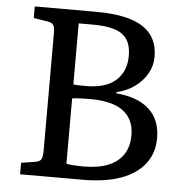

<svg xmlns="http://www.w3.org/2000/svg" viewBox="-51 -749 762 798"><g transform="rotate(5 330.0 -350.0)"><path d="M62 0V-47.9L120.1 -57.1Q139.2 -60.1 145 -70.1Q150.9 -80.1 150.9 -107.9V-596.2Q150.9 -621.1 144.5 -630.6Q138.2 -640.1 118.2 -643.1L62 -651.9V-700.2H316.9Q405.8 -700.2 462.9 -682.1Q520 -664.1 548.1 -627.4Q576.2 -590.8 576.2 -534.2Q576.2 -497.1 557.6 -464.6Q539.1 -432.1 506.6 -408.4Q474.1 -384.8 431.2 -375V-370.1Q522 -362.3 569.1 -318.6Q616.2 -274.9 616.2 -199.2Q616.2 -136.2 581.5 -91.6Q546.9 -46.9 481.9 -23.4Q417 0 323.2 0ZM320.8 -55.2Q382.8 -55.2 424.3 -72Q465.8 -88.9 487.3 -121.3Q508.8 -153.8 508.8 -202.1Q508.8 -247.1 487.8 -277.1Q466.8 -307.1 426.5 -322Q386.2 -336.9 325.2 -336.9Q275.4 -336.9 250 -333V-60.1Q261.2 -58.1 280 -56.6Q298.8 -55.2 320.8 -55.2ZM305.2 -389.2Q356.9 -389.2 393.6 -405.5Q430.2 -421.9 449.7 -453.9Q469.2 -485.8 469.2 -529.8Q469.2 -571.8 452.6 -597.4Q436 -623 401.1 -634.5Q366.2 -646 308.1 -646H250V-391.1Q259.8 -390.1 272.9 -389.6Q286.1 -389.2 305.2 -389.2Z"/></g></svg>

Font: Literata
Style: Regular
Weight: 400
Designer: Latin by Veronika Burian and Jose Scaglione. Greek by Irene Vlachou. Cyrillic by Vera Evstafieva.
Foundry: TypeTogether
Version: Version 3.002